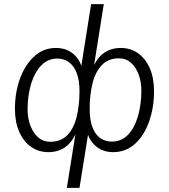

<svg xmlns="http://www.w3.org/2000/svg" viewBox="-20 -725 815 925"><path d="M302 180 349 -113H358Q336 -49 300 -20.5Q264 8 213 8Q167 8 130.5 -17Q94 -42 73 -89Q52 -136 52 -200Q52 -279 76 -345.5Q100 -412 144.5 -453Q189 -494 249 -494Q302 -494 337 -462Q372 -430 381 -371H366L419 -705H480L427 -372H417Q439 -437 475 -465.5Q511 -494 562 -494Q609 -494 645 -468.5Q681 -443 701.5 -396.5Q722 -350 722 -285Q722 -207 698.5 -140Q675 -73 631 -32.5Q587 8 525 8Q473 8 438 -24Q403 -56 394 -114L410 -113L363 180ZM221 -42Q274 -42 305 -74.5Q336 -107 349.5 -163Q363 -219 363 -286Q363 -337 350 -372Q337 -407 312.5 -425Q288 -443 256 -443Q211 -443 179 -410Q147 -377 130 -321.5Q113 -266 113 -198Q113 -155 126.5 -119.5Q140 -84 164 -63Q188 -42 221 -42ZM519 -43Q565 -43 596.5 -75.5Q628 -108 644.5 -164.5Q661 -221 661 -288Q661 -331 648 -366Q635 -401 611 -422.5Q587 -444 553 -444Q501 -444 470 -411Q439 -378 425.5 -322.5Q412 -267 412 -200Q412 -148 425 -113Q438 -78 462 -60.5Q486 -43 519 -43Z"/></svg>

Font: Nunito Sans 12pt Light
Style: Italic
Weight: 300
Italic angle: -9°
Designer: Vernon Adams
Foundry: Vernon Adams
Version: Version 3.101;gftools[0.9.27]